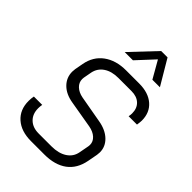

<svg xmlns="http://www.w3.org/2000/svg" viewBox="-273 -1054 1172 1172"><g transform="rotate(45 313.5 -467.5)"><path d="M43 -155Q43 -177 47 -197H119Q116 -181 116 -165Q116 -116 146 -87Q176 -58 227 -58H338Q399 -58 438 -83.5Q477 -109 485 -154L497 -218Q498 -222 498 -231Q498 -259 475.5 -279.5Q453 -300 415 -307L240 -337Q177 -347 141 -383Q105 -419 105 -470Q105 -478 107 -494L117 -548Q131 -624 188 -666Q245 -708 332 -708H445Q525 -708 571 -668Q617 -628 617 -559Q617 -547 613 -521H541Q544 -536 544 -548Q544 -592 517.5 -617Q491 -642 445 -642H332Q274 -642 237 -617Q200 -592 191 -548L181 -494Q180 -489 180 -481Q180 -452 202 -431Q224 -410 261 -403L435 -372Q499 -361 536 -325.5Q573 -290 573 -241Q573 -234 571 -218L559 -154Q544 -74 488.5 -33Q433 8 342 8H227Q142 8 92.5 -36Q43 -80 43 -155ZM400 -943H455L551 -781H486L422 -893L318 -781H247Z"/></g></svg>

Font: Bai Jamjuree
Style: Italic
Weight: 400
Italic angle: -10°
Version: Version 1.000; ttfautohint (v1.6)